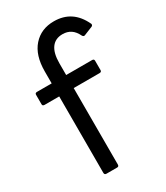

<svg xmlns="http://www.w3.org/2000/svg" viewBox="-189 -837 793 918"><g transform="rotate(-30 207.5 -378.5)"><path d="M119 0Q108 0 108 -11V-433H27Q16 -433 16 -443V-495Q16 -505 27 -505H108V-571Q108 -660 151 -708.5Q194 -757 265 -757Q368 -757 414 -658Q415 -657 415 -654Q415 -647 408 -644L361 -625L357 -624Q351 -624 347 -631Q334 -658 315 -670.5Q296 -683 270 -683Q230 -683 209 -654.5Q188 -626 188 -570V-505H331Q342 -505 342 -495V-443Q342 -433 331 -433H188V-11Q188 0 178 0Z"/></g></svg>

Font: LINE Seed Sans TH App
Style: Regular
Weight: 400
Designer: Dalton Maag Ltd | Thai characters by Cadson Demak Co.,Ltd.
Foundry: Dalton Maag Ltd
Version: Version 1.003